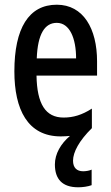

<svg xmlns="http://www.w3.org/2000/svg" viewBox="-20 -569 470 815"><path d="M290 113C290 77 316 28 370 -25V-108C328 -81 291 -70 250 -70C173 -70 137 -128 135 -248H392V-309C392 -447 334 -549 221 -549C102 -549 41 -449 41 -266C41 -105 97 10 238 10C251 10 264 9 277 8C238 41 213 84 213 129C213 191 244 226 312 226C331 226 353 223 369 217V151C361 155 346 158 333 158C306 158 290 143 290 113ZM221 -472C276 -472 303 -406 303 -321H136C140 -425 170 -472 221 -472Z"/></svg>

Font: Noto Sans Armenian ExtraCondensed Medium
Style: Regular
Weight: 500
Width: 2
Designer: Monotype Design Team
Foundry: Monotype Imaging Inc.
Version: Version 2.008